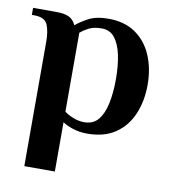

<svg xmlns="http://www.w3.org/2000/svg" viewBox="-77 -547 721 805"><g transform="rotate(10 283.5 -145.0)"><path d="M80 190V-340Q80 -385 68 -412.5Q56 -440 11 -440H1V-470H100Q134 -470 153.5 -461Q173 -452 184 -428Q202 -444 235 -462Q268 -480 320 -480Q390 -480 436.5 -447.5Q483 -415 506.5 -359.5Q530 -304 530 -235Q530 -167 506.5 -111Q483 -55 435.5 -22.5Q388 10 315 10Q282 10 253.5 0.5Q225 -9 210 -20V190ZM295 -35Q333 -35 354.5 -61Q376 -87 385.5 -132.5Q395 -178 395 -235Q395 -293 385.5 -338Q376 -383 355.5 -409Q335 -435 300 -435Q266 -435 245 -424Q224 -413 210 -401V-65Q222 -55 246 -45Q270 -35 295 -35Z"/></g></svg>

Font: El Messiri
Style: Regular
Weight: 400
Designer: Mohamed Gaber
Foundry: Kief Type Foundry
Version: Version 2.020